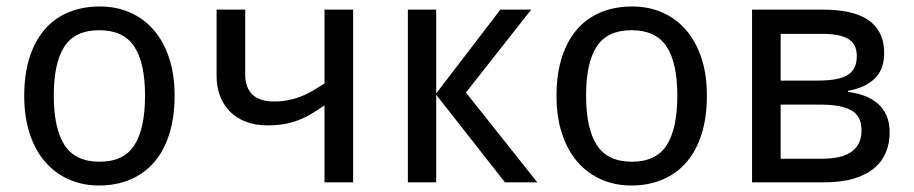

<svg xmlns="http://www.w3.org/2000/svg" viewBox="-20 -566 2836 596"><path d="M522 -269Q522 -202.1 505.6 -150.1Q489.3 -98.1 458.7 -62.7Q428.2 -27.3 384.8 -8.8Q341.3 9.8 287.1 9.8Q236.8 9.8 194.3 -8.8Q151.9 -27.3 120.8 -62.7Q89.8 -98.1 72.5 -150.1Q55.2 -202.1 55.2 -269Q55.2 -335.4 71.5 -387Q87.9 -438.5 118.2 -473.9Q148.4 -509.3 192.1 -527.6Q235.8 -545.9 290 -545.9Q340.3 -545.9 382.8 -527.6Q425.3 -509.3 456.3 -473.9Q487.3 -438.5 504.6 -387Q522 -335.4 522 -269ZM147 -269Q147 -167 180.4 -115.5Q213.9 -64 289.1 -64Q364.3 -64 397.2 -115.5Q430.2 -167 430.2 -269Q430.2 -371.1 396.7 -421.6Q363.3 -472.2 288.1 -472.2Q212.9 -472.2 179.9 -421.6Q147 -371.1 147 -269Z M741.2 -536.1V-335.9Q741.2 -251 831.1 -251Q853 -251 872.6 -254.6Q892.1 -258.3 910.6 -265.1Q929.2 -272 948 -282.7Q966.8 -293.5 987.3 -307.1V-536.1H1076.2V0H987.3V-238.8Q965.8 -224.1 946.3 -212.4Q926.8 -200.7 906 -192.9Q885.3 -185.1 862.3 -180.9Q839.4 -176.8 811 -176.8Q772.9 -176.8 743.2 -188.2Q713.4 -199.7 693.4 -220.2Q673.3 -240.7 662.8 -268.8Q652.3 -296.9 652.3 -330.1V-536.1Z M1533.2 -536.1H1628.9L1426.3 -278.8L1647.9 0H1547.4L1334 -272V0H1246.1V-536.1H1334V-275.9Z M2174.3 -269Q2174.3 -202.1 2158 -150.1Q2141.6 -98.1 2111.1 -62.7Q2080.6 -27.3 2037.1 -8.8Q1993.7 9.8 1939.5 9.8Q1889.2 9.8 1846.7 -8.8Q1804.2 -27.3 1773.2 -62.7Q1742.2 -98.1 1724.9 -150.1Q1707.5 -202.1 1707.5 -269Q1707.5 -335.4 1723.9 -387Q1740.2 -438.5 1770.5 -473.9Q1800.8 -509.3 1844.5 -527.6Q1888.2 -545.9 1942.4 -545.9Q1992.7 -545.9 2035.2 -527.6Q2077.6 -509.3 2108.6 -473.9Q2139.6 -438.5 2157 -387Q2174.3 -335.4 2174.3 -269ZM1799.3 -269Q1799.3 -167 1832.8 -115.5Q1866.2 -64 1941.4 -64Q2016.6 -64 2049.6 -115.5Q2082.5 -167 2082.5 -269Q2082.5 -371.1 2049.1 -421.6Q2015.6 -472.2 1940.4 -472.2Q1865.2 -472.2 1832.3 -421.6Q1799.3 -371.1 1799.3 -269Z M2724.6 -400.9Q2724.6 -350.1 2694.6 -321.5Q2664.6 -293 2612.3 -284.2V-280.8Q2639.6 -277.3 2663.3 -268.6Q2687 -259.8 2704.3 -244.9Q2721.7 -230 2731.7 -207.8Q2741.7 -185.5 2741.7 -154.8Q2741.7 -122.1 2730.2 -93.8Q2718.8 -65.4 2694.1 -44.4Q2669.4 -23.4 2630.6 -11.7Q2591.8 0 2536.6 0H2314.5V-536.1H2535.6Q2576.2 -536.1 2610.8 -529.3Q2645.5 -522.5 2670.7 -506.8Q2695.8 -491.2 2710.2 -465.1Q2724.6 -439 2724.6 -400.9ZM2654.3 -161.1Q2654.3 -206.1 2622.6 -223.6Q2590.8 -241.2 2528.3 -241.2H2403.3V-73.2H2530.3Q2557.6 -73.2 2580.3 -77.6Q2603 -82 2619.4 -92.3Q2635.7 -102.5 2645 -119.4Q2654.3 -136.2 2654.3 -161.1ZM2639.6 -392.1Q2639.6 -429.7 2613 -445.3Q2586.4 -460.9 2533.7 -460.9H2403.3V-315.9H2518.6Q2548.8 -315.9 2571.3 -319.6Q2593.8 -323.2 2609.1 -332Q2624.5 -340.8 2632.1 -355.5Q2639.6 -370.1 2639.6 -392.1Z"/></svg>

Font: Droid Sans
Style: Regular
Weight: 400
Foundry: Ascender Corporation
Version: Version 1.00 build 114